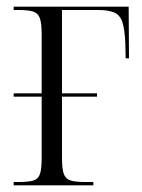

<svg xmlns="http://www.w3.org/2000/svg" viewBox="-20 -556 425 576"><path d="M21 0V-10H37Q65 -10 80 -14.5Q95 -19 100 -34.5Q105 -50 105 -82V-266H21V-276H105V-453Q105 -486 99.5 -501.5Q94 -517 79 -521.5Q64 -526 37 -526H21V-536H366L367 -381H357L356 -427Q354 -469 347 -490Q340 -511 322.5 -518.5Q305 -526 274 -526H166V-276H271V-266H166V-82Q166 -49 171.5 -34Q177 -19 192 -14.5Q207 -10 235 -10H260V0Z"/></svg>

Font: Noto Serif Display Condensed Light
Style: Regular
Weight: 300
Width: 3
Designer: Monotype Design Team
Foundry: Monotype Imaging Inc.
Version: Version 2.009